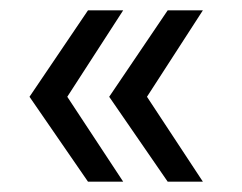

<svg xmlns="http://www.w3.org/2000/svg" viewBox="-20 -441 467 371"><path d="M150 -421H218L110 -254L218 -90H150L37 -254ZM304 -421H372L264 -254L372 -90H304L191 -254Z"/></svg>

Font: Alexandria Light
Style: Regular
Weight: 300
Designer: Mohamed Gaber
Foundry: Kief Type Foundry
Version: Version 5.100